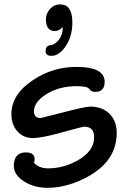

<svg xmlns="http://www.w3.org/2000/svg" viewBox="-20 -865 580 890"><path d="M334.4 -554.9Q465.1 -554.9 465.1 -485.6Q465.1 -439 421 -439Q402.6 -439 394.4 -452.3Q385.6 -465.6 334.4 -465.6Q253.8 -465.6 193.8 -427.7Q137.4 -391.8 137.4 -349.2Q137.4 -317.9 169.2 -317.9Q170.8 -317.9 272.8 -344.1Q374.4 -370.8 398.5 -370.8Q451.3 -370.8 485.1 -340Q521 -306.7 521 -249.2Q521 -122.6 392.8 -49.2Q295.4 5.6 199.5 5.6Q139 5.6 92.3 -23.6Q44.1 -53.8 44.1 -95.4Q44.1 -158.5 100 -158.5Q140.5 -158.5 140.5 -126.7Q140.5 -116.4 137.4 -110.8Q160 -84.6 203.6 -84.6Q272.8 -84.6 339.5 -121Q416.4 -164.6 416.4 -228.7Q416.4 -277.9 370.3 -277.9Q363.6 -277.9 266.7 -251.3Q174.4 -225.1 131.8 -225.1Q87.7 -225.1 59.5 -257.4Q32.8 -288.7 32.8 -335.9Q32.8 -427.2 132.8 -493.8Q225.1 -554.9 333.3 -554.9ZM315.4 -760Q315.4 -694.9 282.6 -648.2Q252.8 -606.2 219 -606.2Q191.3 -606.2 191.3 -627.7Q191.3 -653.8 214.9 -655.9Q234.4 -657.9 251.8 -679.5Q272.3 -705.6 270.3 -740Q254.4 -721 234.4 -721Q192.8 -721 192.8 -776.4Q192.8 -801.5 210.8 -822.1Q229.7 -844.6 259.5 -844.6Q315.4 -844.6 315.4 -760.5Z"/></svg>

Font: Myanmar Handwriting
Style: Regular
Weight: 400
Designer: Khon Soe Zaw Thu
Foundry: PaOh Unicode khonsoezawthu@gmail.com and @hotmail.com
Version: Version 1.30 November 9, 2016